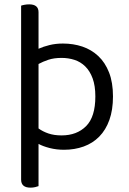

<svg xmlns="http://www.w3.org/2000/svg" viewBox="-20 -675 593 882"><path d="M274 13Q239 13 208 5Q177 -3 157 -14V180Q152 182 142 184.5Q132 187 120 187Q77 187 77 150V-649Q82 -651 92.5 -653Q103 -655 114 -655Q157 -655 157 -619V-451Q179 -461 207.5 -468Q236 -475 269 -475Q317 -475 358.5 -461Q400 -447 431.5 -417.5Q463 -388 481 -342Q499 -296 499 -232Q499 -170 482.5 -124Q466 -78 436 -47.5Q406 -17 364.5 -2Q323 13 274 13ZM263 -53Q333 -53 375.5 -95.5Q418 -138 418 -232Q418 -281 405.5 -315Q393 -349 371.5 -370Q350 -391 322 -400Q294 -409 263 -409Q228 -409 202.5 -400.5Q177 -392 157 -381V-85Q176 -71 202 -62Q228 -53 263 -53Z"/></svg>

Font: Baloo Thambi 2
Style: Regular
Weight: 400
Designer: Aadarsh Rajan and Ek Type
Foundry: Ek Type
Version: Version 1.640;hotconv 1.0.111;makeotfexe 2.5.65597; ttfautoh